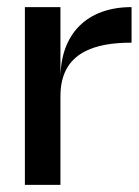

<svg xmlns="http://www.w3.org/2000/svg" viewBox="-20 -520 390 540"><path d="M50 0H150V-250C150 -375 250 -400 350 -400V-500C225 -500 150 -425 150 -300V-500H50Z"/></svg>

Font: LS-VG5000
Style: Regular
Weight: 400
Designer: Justin Bihan, 2021
Foundry: Justin Bihan, 2021
Version: Version 1.000;Glyphs 3.1.2 (3151)